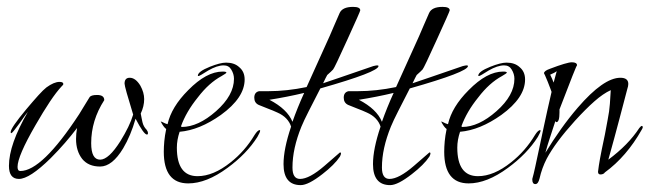

<svg xmlns="http://www.w3.org/2000/svg" viewBox="-20 -514 1888 558"><path d="M35 6Q6 6 6 -32Q6 -94 61 -189Q57 -185 37 -156Q16 -127 13 -127Q11 -127 11 -130Q11 -142 56 -196Q77 -221 91.5 -237Q106 -253 115 -260Q137 -276 153 -276Q164 -276 164 -270Q164 -267 160 -264Q144 -247 125 -218.5Q106 -190 83 -150Q31 -60 31 -29Q31 -17 39 -17Q102 -17 210 -182Q215 -190 222.5 -202.5Q230 -215 240 -231Q244 -238 262 -238Q283 -238 283 -223Q245 -164 245 -98Q245 -50 271 -50Q296 -50 330 -104Q343 -125 352.5 -144.5Q362 -164 367 -181Q342 -262 342 -271Q342 -288 357 -288Q374 -288 388 -265Q399 -245 399 -226Q399 -205 389 -184Q390 -177 391.5 -171Q393 -165 394 -159Q397 -146 406 -137Q410 -132 410 -127Q410 -123 407 -123Q398 -123 374 -169Q360 -120 338 -83Q306 -30 271 -30Q237 -30 219 -52Q201 -75 201 -110Q201 -126 204 -142Q188 -121 169 -99Q150 -77 127 -54Q66 6 35 6Z M527 19Q456 19 456 -73Q456 -87 457.5 -103.5Q459 -120 463 -139Q459 -142 455 -147.5Q451 -153 447 -161Q451 -160 455.5 -157.5Q460 -155 467 -153Q478 -203 527 -252Q580 -306 627 -306Q638 -306 638 -303Q638 -301 624 -293Q587 -273 555 -231Q521 -189 506 -147Q507 -146 507 -146Q507 -146 508 -145Q556 -145 608 -191Q660 -237 660 -285Q660 -299 652 -312Q645 -324 630 -324Q611 -324 585 -309Q560 -293 557 -293Q555 -293 555 -294Q555 -306 590 -320Q620 -332 637 -332Q661 -332 675 -319Q691 -306 691 -283Q691 -230 622 -180Q560 -136 502 -131Q494 -107 494 -85Q494 -2 554 -2Q600 -2 650 -42Q692 -75 720 -122Q729 -136 735 -136Q736 -136 736 -134Q736 -130 728 -116Q697 -67 641 -26Q580 19 527 19Z M854 24Q804 24 804 -37Q804 -81 826 -146Q822 -159 812 -169.5Q802 -180 786 -187Q773 -193 759.5 -198Q746 -203 732 -209Q719 -215 719 -230Q719 -246 733 -249H760Q813 -249 871 -261L872 -263L938 -409Q943 -420 950 -437Q957 -454 967 -476Q975 -494 1006 -494Q1027 -494 1027 -484Q1027 -481 990 -400Q952 -316 948 -312Q946 -310 941.5 -305.5Q937 -301 931 -296Q927 -289 919 -272Q934 -277 970.5 -289.5Q1007 -302 1065 -322Q1069 -323 1072 -323.5Q1075 -324 1076 -324Q1080 -324 1080 -322Q1080 -305 911 -257Q891 -218 877 -190.5Q863 -163 856 -146Q843 -114 836.5 -84.5Q830 -55 830 -27Q830 6 852 6Q879 6 923 -32Q946 -52 957 -61.5Q968 -71 968 -71Q971 -71 971 -68Q971 -65 968 -59Q952 -35 917 -8Q876 24 854 24ZM830 -160Q837 -180 845.5 -201Q854 -222 864 -244Q839 -238 813.5 -233Q788 -228 763 -224Q815 -197 830 -160Z M1114 24Q1064 24 1064 -37Q1064 -81 1086 -146Q1082 -159 1072 -169.5Q1062 -180 1046 -187Q1033 -193 1019.5 -198Q1006 -203 992 -209Q979 -215 979 -230Q979 -246 993 -249H1020Q1073 -249 1131 -261L1132 -263L1198 -409Q1203 -420 1210 -437Q1217 -454 1227 -476Q1235 -494 1266 -494Q1287 -494 1287 -484Q1287 -481 1250 -400Q1212 -316 1208 -312Q1206 -310 1201.5 -305.5Q1197 -301 1191 -296Q1187 -289 1179 -272Q1194 -277 1230.5 -289.5Q1267 -302 1325 -322Q1329 -323 1332 -323.5Q1335 -324 1336 -324Q1340 -324 1340 -322Q1340 -305 1171 -257Q1151 -218 1137 -190.5Q1123 -163 1116 -146Q1103 -114 1096.5 -84.5Q1090 -55 1090 -27Q1090 6 1112 6Q1139 6 1183 -32Q1206 -52 1217 -61.5Q1228 -71 1228 -71Q1231 -71 1231 -68Q1231 -65 1228 -59Q1212 -35 1177 -8Q1136 24 1114 24ZM1090 -160Q1097 -180 1105.5 -201Q1114 -222 1124 -244Q1099 -238 1073.5 -233Q1048 -228 1023 -224Q1075 -197 1090 -160Z M1342 19Q1271 19 1271 -73Q1271 -87 1272.5 -103.5Q1274 -120 1278 -139Q1274 -142 1270 -147.5Q1266 -153 1262 -161Q1266 -160 1270.5 -157.5Q1275 -155 1282 -153Q1293 -203 1342 -252Q1395 -306 1442 -306Q1453 -306 1453 -303Q1453 -301 1439 -293Q1402 -273 1370 -231Q1336 -189 1321 -147Q1322 -146 1322 -146Q1322 -146 1323 -145Q1371 -145 1423 -191Q1475 -237 1475 -285Q1475 -299 1467 -312Q1460 -324 1445 -324Q1426 -324 1400 -309Q1375 -293 1372 -293Q1370 -293 1370 -294Q1370 -306 1405 -320Q1435 -332 1452 -332Q1476 -332 1490 -319Q1506 -306 1506 -283Q1506 -230 1437 -180Q1375 -136 1317 -131Q1309 -107 1309 -85Q1309 -2 1369 -2Q1415 -2 1465 -42Q1507 -75 1535 -122Q1544 -136 1550 -136Q1551 -136 1551 -134Q1551 -130 1543 -116Q1512 -67 1456 -26Q1395 19 1342 19Z M1536 21Q1527 21 1527 8V6Q1531 -8 1535.5 -29Q1540 -50 1546 -78Q1552 -106 1561 -148.5Q1570 -191 1583 -247Q1582 -249 1579.5 -256.5Q1577 -264 1572 -276Q1567 -289 1564 -295Q1561 -301 1561 -301Q1561 -308 1578 -314Q1628 -333 1642 -333Q1657 -333 1657 -324Q1657 -324 1657 -324Q1656 -327 1606 -196V-187Q1606 -159 1597 -159Q1596 -159 1594 -162Q1586 -137 1578.5 -114.5Q1571 -92 1565 -70Q1587 -106 1610.5 -139Q1634 -172 1659 -201Q1734 -288 1783 -288Q1806 -288 1806 -270Q1806 -264 1803 -255Q1794 -221 1780.5 -169.5Q1767 -118 1748 -50Q1806 -93 1838 -142Q1843 -148 1845 -148Q1848 -148 1848 -144Q1848 -142 1845 -137Q1801 -59 1738 -13Q1734 -7 1725 -7Q1718 -7 1718 -15Q1718 -17 1720.5 -33.5Q1723 -50 1729 -80Q1734 -102 1738 -123Q1742 -144 1746 -166Q1751 -191 1752.5 -212.5Q1754 -234 1755 -252Q1733 -242 1707.5 -219.5Q1682 -197 1651 -163Q1594 -100 1569 -53Q1555 -26 1548 5Q1544 21 1536 21ZM1589 -274 1598 -307Q1593 -303 1579 -297Q1582 -291 1584.5 -285Q1587 -279 1589 -274Z"/></svg>

Font: Ruthie
Style: Regular
Weight: 400
Designer: Robert E. Leuschke
Foundry: Robert E. Leuschke
Version: Version 1.012